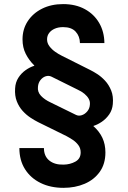

<svg xmlns="http://www.w3.org/2000/svg" viewBox="-20 -757 615 924"><path d="M482.4 -549.8H364.7Q364.3 -582.5 344.2 -604.5Q324.2 -626.5 283.7 -626.5Q260.7 -626.5 243.4 -618.9Q226.1 -611.3 216.3 -598.1Q206.5 -585 206.5 -567.4Q206.5 -549.3 218 -534.2Q229.5 -519 245.8 -507.6Q262.2 -496.1 277.3 -488.8L413.6 -420.4Q427.7 -413.6 447.3 -401.1Q466.8 -388.7 485.4 -368.9Q503.9 -349.1 515.1 -321.3Q526.4 -293.5 522.9 -255.9Q520.5 -228 505.6 -206.5Q490.7 -185.1 470.2 -171.1Q449.7 -157.2 430.7 -151.4L429.2 -150.4Q458 -125 472.7 -93.8Q487.3 -62.5 487.3 -23.4Q487.3 31.7 460.2 69.8Q433.1 107.9 387.5 127.4Q341.8 147 285.2 147Q223.1 147 175.3 123.5Q127.4 100.1 100.3 57.1Q73.2 14.2 73.2 -44.4H191.4Q191.4 -5.4 217.3 15.6Q243.2 36.6 286.6 35.2Q317.4 34.7 342.8 20.8Q368.2 6.8 368.2 -23.4Q368.2 -43.9 356.9 -58.8Q345.7 -73.7 330.1 -84Q314.5 -94.2 299.8 -102.1L163.1 -169.4Q146.5 -177.7 126.5 -190.9Q106.4 -204.1 88.9 -223.4Q71.3 -242.7 60.8 -269.5Q50.3 -296.4 52.7 -331.5Q54.2 -360.8 68.4 -382.8Q82.5 -404.8 103.3 -419.4Q124 -434.1 145 -440.4V-441.9Q119.6 -466.8 104 -497.6Q88.4 -528.3 88.4 -567.4Q88.4 -616.7 113.5 -655Q138.7 -693.4 182.6 -715.3Q226.6 -737.3 283.7 -737.3Q343.8 -737.3 388.2 -713.1Q432.6 -689 457.3 -646.5Q481.9 -604 482.4 -549.8ZM412.6 -253.9Q414.1 -268.6 407 -281.5Q399.9 -294.4 386 -305.9Q372.1 -317.4 352.5 -326.2L227.5 -388.2Q214.4 -394.5 200 -389.9Q185.5 -385.3 174.8 -371.8Q164.1 -358.4 162.6 -338.9Q159.7 -314.5 177.2 -295.9Q194.8 -277.3 223.1 -264.2L345.7 -204.1Q358.4 -197.8 373.5 -202.6Q388.7 -207.5 400.1 -221.2Q411.6 -234.9 412.6 -253.9Z"/></svg>

Font: V-Inter
Style: SemiBold-600
Weight: 600
Designer: Rasmus Andersson
Foundry: rsms
Version: Version 4.000;git-4146feb